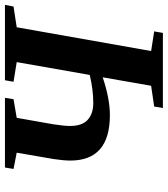

<svg xmlns="http://www.w3.org/2000/svg" viewBox="22 -726 695 796"><g transform="rotate(90 370.0 -327.5)"><path d="M183.1 -606 101.6 -618.7 107.9 -654.8H419.4L413.1 -618.7L327.1 -606L292 -405.3Q381.3 -435.1 448.7 -435.1Q637.2 -435.1 637.2 -271Q637.2 -243.7 630.9 -202.1L604.5 -48.8L671.9 -35.6L666 0H377L382.8 -35.6L460 -48.8L486.8 -200.7Q493.7 -245.1 493.7 -270Q493.7 -320.3 468 -343.3Q442.4 -366.2 398.9 -366.2Q343.8 -366.2 282.2 -351.6L229 -48.8L310.5 -35.6L304.2 0H-8.3L-1.5 -35.6L84.5 -48.8Z"/></g></svg>

Font: Tinos
Style: Bold Italic
Weight: 700
Italic angle: -16.333°
Designer: Steve Matteson
Foundry: Monotype Imaging Inc.
Version: Version 1.23